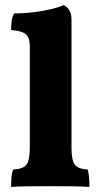

<svg xmlns="http://www.w3.org/2000/svg" viewBox="-20 -737 398 760"><path d="M24 3Q24 -18 25.5 -35.5Q27 -53 32 -66Q72 -68 85 -85.5Q98 -103 98 -153V-556Q98 -586 83 -600.5Q68 -615 24 -618Q24 -635 26 -652.5Q28 -670 36 -684Q76 -684 115.5 -689Q155 -694 185.5 -701.5Q216 -709 231 -717Q245 -711 254 -697Q263 -683 263 -659V-153Q263 -103 276 -85.5Q289 -68 327 -66Q331 -53 332.5 -35Q334 -17 334 3Q313 1 269 0.5Q225 0 179 0Q133 0 88.5 0.5Q44 1 24 3Z"/></svg>

Font: Vollkorn ExtraBold
Style: Regular
Weight: 800
Designer: Friedrich Althausen
Foundry: Friedrich Althausen
Version: Version 5.000; ttfautohint (v1.8.3)